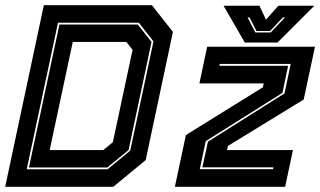

<svg xmlns="http://www.w3.org/2000/svg" viewBox="-32 -720 1234 740"><path d="M-12 0 137 -700H553.5L634.5 -597L529.5 -103L404.5 0ZM159.5 -141.5H366L403 -172L479 -528L455 -558.5H248.5ZM71 -67.5H382.5L470 -139.5L559.5 -560.5L503 -632.5H191.5ZM79.5 -74.5 197 -625.5H499L552 -558.5L463.5 -141.5L381.5 -74.5ZM738 -68H1020.5L1022 -75H748L769.5 -174L1064.5 -360L1088.5 -473.5H815L813.5 -466.5H1078.5L1056.5 -362L761 -176ZM642 0 684.5 -199.5 981 -383.5 984.5 -398.5H736.5L766.5 -540H1182L1138.5 -336.5L846.5 -157.5L843 -141.5H1097L1067 0ZM911.5 -556 829.5 -698H968L993 -644L1041 -698H1179.5L1037.5 -556ZM952 -595H1011.5L1066.5 -653H1058.5L1009 -600.5H956.5L929.5 -653H922Z"/></svg>

Font: Tourney ExtraBold
Style: Italic
Weight: 800
Italic angle: -12°
Version: Version 1.015